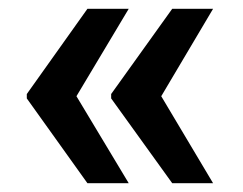

<svg xmlns="http://www.w3.org/2000/svg" viewBox="-20 -574 554 437"><path d="M41 -350V-360L179 -554H273L154 -355L273 -157H179ZM233 -350V-360L372 -554H465L347 -355L465 -157H372Z"/></svg>

Font: Freesentation 8 ExtraBold
Style: Regular
Weight: 800
Designer: glyphs from Roboto by Christian Robertson / Hangul glyphs from Noto Sans CJK(Source Han Sans) by Jang Soo-young and Kang
Foundry: PT&
Version: Version 2.001